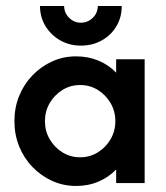

<svg xmlns="http://www.w3.org/2000/svg" viewBox="-20 -616 557 646"><path d="M236.1 9.7Q193.1 9.7 155.6 -7.3Q118.1 -24.3 89.2 -54.2Q60.4 -84 44.4 -123.6Q28.5 -163.2 28.5 -208.3Q28.5 -253.5 44.4 -293.1Q60.4 -332.6 89.2 -362.5Q118.1 -392.4 155.6 -409.4Q193.1 -426.4 236.1 -426.4Q277.1 -426.4 311.8 -411.8Q346.5 -397.2 370.8 -371.5V-416.7H466.7V0H370.8V-45.8Q346.5 -20.1 311.8 -5.2Q277.1 9.7 236.1 9.7ZM249.3 -86.8Q282.6 -86.8 309.4 -103.5Q336.1 -120.1 352.1 -147.6Q368.1 -175 368.1 -208.3Q368.1 -241.7 352.1 -269.1Q336.1 -296.5 309.4 -313.2Q282.6 -329.9 250 -329.9Q216.7 -329.9 189.9 -313.2Q163.2 -296.5 147.2 -269.1Q131.2 -241.7 131.2 -208.3Q131.2 -175 147.2 -147.6Q163.2 -120.1 189.9 -103.5Q216.7 -86.8 249.3 -86.8ZM252.1 -462.5Q213.9 -462.5 182.6 -480.2Q151.4 -497.9 133 -528.1Q114.6 -558.3 114.6 -595.8H195.8Q195.8 -572.9 212.5 -556.2Q229.2 -539.6 252.1 -539.6Q275 -539.6 292 -555.9Q309 -572.2 309 -595.8H389.6Q389.6 -557.6 371.5 -527.4Q353.5 -497.2 322.2 -479.9Q291 -462.5 252.1 -462.5Z"/></svg>

Font: Afacad Flux SemiBold
Style: Regular
Weight: 600
Designer: Kristian Moeller
Foundry: Dicotype
Version: Version 1.100